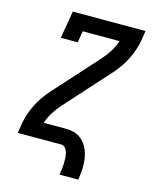

<svg xmlns="http://www.w3.org/2000/svg" viewBox="-131 -822 861 1074"><g transform="rotate(15 300.0 -285.0)"><path d="M319 165Q322 149 324 133Q326 117 326.5 101.5Q327 86 326.5 70Q326 54 322.5 39.5Q319 25 309.5 12.5Q300 0 284 0H33L42 -56Q52 -114 80 -169.5Q108 -225 150 -271L380 -526Q403 -552 421.5 -581.5Q440 -611 450 -643H237L226 -576H128L155 -735H576L567 -679Q557 -621 529 -565.5Q501 -510 459 -464L229 -209Q206 -183 187.5 -153.5Q169 -124 159 -92H284Q307 -92 328 -87.5Q349 -83 366.5 -71.5Q384 -60 397 -43.5Q410 -27 418 -7.5Q426 12 430 33Q434 54 434.5 76Q435 98 433 120.5Q431 143 427 165Z"/></g></svg>

Font: Iosevka Curly Slab SmBdEx
Style: Italic
Weight: 600
Width: 7
Italic angle: -9°
Monospace: yes
Designer: Belleve Invis
Foundry: Belleve Invis
Version: Version 11.1.0; ttfautohint (v1.8.3)